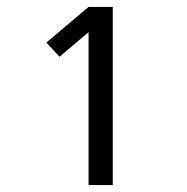

<svg xmlns="http://www.w3.org/2000/svg" viewBox="-20 -858 540 555"><path d="M236 -323V-765L152 -694L114 -735L236 -838H306V-323Z"/></svg>

Font: Iosevka Fixed
Style: Regular
Weight: 400
Monospace: yes
Designer: Belleve Invis
Foundry: Belleve Invis
Version: Version 33.2.4